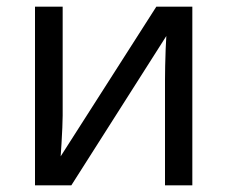

<svg xmlns="http://www.w3.org/2000/svg" viewBox="-20 -556 683 576"><path d="M168 -209Q168 -197 167 -173Q166 -149 164.5 -125Q163 -101 162 -87L449 -536H557V0H475V-316Q475 -332 475.5 -358Q476 -384 477 -409.5Q478 -435 479 -448L194 0H85V-536H168Z"/></svg>

Font: TSCustom
Style: Regular
Weight: 400
Designer: Monotype Design Team
Foundry: Monotype Imaging Inc.
Version: Version 2.004; ttfautohint (v1.8.3) -l 8 -r 50 -G 200 -x 14 